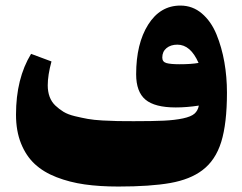

<svg xmlns="http://www.w3.org/2000/svg" viewBox="-20 -683 885 703"><path d="M637.7 -447.8Q680.2 -447.8 707 -452.6Q677.7 -519.5 629.4 -519.5Q605 -519.5 589.6 -506.8Q574.2 -494.1 574.2 -472.2Q574.2 -456.5 589.4 -452.1Q604.5 -447.8 637.7 -447.8ZM623.5 -289.6Q546.9 -289.6 512.7 -318.1Q478.5 -346.7 478.5 -411.1Q478.5 -522.9 522.5 -592.8Q566.4 -662.6 640.6 -662.6Q685.1 -662.6 719 -633.8Q752.9 -605 772.5 -557.4Q792 -509.8 801.5 -455.6Q811 -401.4 811 -343.8Q811 -231 790 -163.3Q769 -95.7 720.7 -59.6Q676.3 -25.9 603.3 -12.9Q530.3 0 413.1 0Q344.7 0 289.8 -7.8Q234.9 -15.6 187 -34.2Q139.2 -52.7 107.2 -82.5Q75.2 -112.3 56.9 -158Q38.6 -203.6 38.6 -263.2Q38.6 -395.5 93.8 -485.8L168.5 -458Q154.8 -407.7 154.8 -370.6Q154.8 -347.7 161.6 -328.9Q168.5 -310.1 182.6 -296.6Q196.8 -283.2 212.9 -273.4Q229 -263.7 254.4 -257.6Q279.8 -251.5 301.5 -247.6Q323.2 -243.7 355.2 -241.9Q387.2 -240.2 410.6 -239.7Q434.1 -239.3 469.2 -239.3Q539.1 -239.3 579.8 -241.2Q620.6 -243.2 650.1 -249.5Q679.7 -255.9 692.1 -266.8Q704.6 -277.8 708 -296.4Q663.6 -289.6 623.5 -289.6Z"/></svg>

Font: Sahel Black FD
Style: Black-FD
Weight: 900
Foundry: Saber Rastikerdar (saber.rastikerdar@gmail.com)
Version: Version 3.3.1